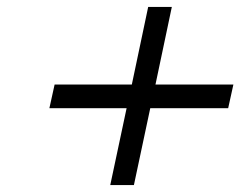

<svg xmlns="http://www.w3.org/2000/svg" viewBox="-20 -587 707 552"><path d="M137 -344H359L406 -567H474L427 -344H651L636 -276H412L365 -55H297L344 -276H122Z"/></svg>

Font: New Athena Unicode
Style: Bold Italic
Weight: 700
Designer: J. Rusten 1997; rev. by R. Hancock 2001, 2002, rev. by D. Mastronarde 2002-2021
Foundry: Society for Classical Studies (formerly American Philological Association)
Version: Version 5.008